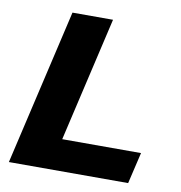

<svg xmlns="http://www.w3.org/2000/svg" viewBox="-76 -731 755 801"><g transform="rotate(10 301.5 -330.0)"><path d="M216.6 -132.6H550.4L519.2 0H14L167 -660H338.8Z"/></g></svg>

Font: Work Sans
Style: Italic
Weight: 400
Italic angle: -13°
Designer: Wei Huang
Foundry: Wei Huang
Version: Version 2.012